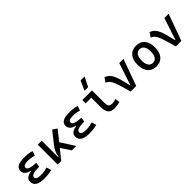

<svg xmlns="http://www.w3.org/2000/svg" viewBox="288 -2156 3526 3526"><g transform="rotate(-45 2051.0 -392.5)"><path d="M305.7 9.8Q81.1 9.8 81.1 -136.7Q81.1 -238.3 230.5 -258.8V-268.6Q95.7 -302.7 95.7 -401.4Q95.7 -527.3 313.5 -527.3Q451.7 -527.3 512.7 -499L481 -410.6Q413.6 -437.5 324.2 -437.5Q203.6 -437.5 203.6 -377Q203.6 -308.6 407.2 -300.8L395.5 -212.4H379.9Q189 -212.4 189 -141.6Q189 -80.1 309.6 -80.1Q370.1 -80.1 409.9 -89.4Q449.7 -98.6 481 -106.9L507.8 -13.7Q468.8 -2.9 417.7 3.4Q366.7 9.8 305.7 9.8Z M663.1 0V-517.6H766.6V-93.3H777.3Q784.7 -147 804.2 -195.8Q823.7 -244.6 858.4 -288.6L1046.9 -527.3L1131.3 -469.2L972.7 -270L1147.5 0H1031.7L907.7 -189.5L756.8 0Z M1477.5 9.8Q1252.9 9.8 1252.9 -136.7Q1252.9 -238.3 1402.3 -258.8V-268.6Q1267.6 -302.7 1267.6 -401.4Q1267.6 -527.3 1485.4 -527.3Q1623.5 -527.3 1684.6 -499L1652.8 -410.6Q1585.4 -437.5 1496.1 -437.5Q1375.5 -437.5 1375.5 -377Q1375.5 -308.6 1579.1 -300.8L1567.4 -212.4H1551.8Q1360.8 -212.4 1360.8 -141.6Q1360.8 -80.1 1481.4 -80.1Q1542 -80.1 1581.8 -89.4Q1621.6 -98.6 1652.8 -106.9L1679.7 -13.7Q1640.6 -2.9 1589.6 3.4Q1538.6 9.8 1477.5 9.8Z M2130.9 9.8Q2044.4 9.8 2006.1 -39.1Q1967.8 -87.9 1967.8 -195.3V-431.6H1821.3V-517.6H2071.3V-200.2Q2071.3 -138.7 2089.6 -110.8Q2107.9 -83 2169.9 -83Q2208 -83 2265.6 -101.6L2277.3 -10.7Q2239.7 0 2205.1 4.9Q2170.4 9.8 2130.9 9.8ZM1970.2 -609.4 2053.2 -794.9H2156.7L2064 -609.4Z M2560.5 0 2505.4 -190.4Q2486.3 -255.9 2466.6 -306.4Q2446.8 -356.9 2418.7 -391.1Q2390.6 -425.3 2346.7 -441.9L2406.2 -527.3Q2481.4 -499.5 2521.2 -435.3Q2561 -371.1 2585.9 -273.4L2632.8 -87.9H2638.7L2780.3 -517.6H2890.6L2703.1 0Z M3222.7 9.8Q3115.2 9.8 3055.7 -60.5Q2996.1 -130.9 2996.1 -258.8Q2996.1 -387.2 3055.7 -457.3Q3115.2 -527.3 3222.7 -527.3Q3330.6 -527.3 3389.9 -457.3Q3449.2 -387.2 3449.2 -258.8Q3449.2 -130.9 3389.9 -60.5Q3330.6 9.8 3222.7 9.8ZM3222.7 -83Q3279.8 -83 3310.8 -128.9Q3341.8 -174.8 3341.8 -258.8Q3341.8 -343.3 3310.8 -388.9Q3279.8 -434.6 3222.7 -434.6Q3165.5 -434.6 3134.5 -388.9Q3103.5 -343.3 3103.5 -258.8Q3103.5 -174.8 3134.5 -128.9Q3165.5 -83 3222.7 -83Z M3732.4 0 3677.2 -190.4Q3658.2 -255.9 3638.4 -306.4Q3618.7 -356.9 3590.6 -391.1Q3562.5 -425.3 3518.6 -441.9L3578.1 -527.3Q3653.3 -499.5 3693.1 -435.3Q3732.9 -371.1 3757.8 -273.4L3804.7 -87.9H3810.5L3952.1 -517.6H4062.5L3875 0Z"/></g></svg>

Font: CaskaydiaMono NF
Style: Regular
Weight: 400
Designer: Aaron Bell
Foundry: Saja Typeworks
Version: Version 2111.001; ttfautohint (v1.8.4);Nerd Fonts 3.1.1